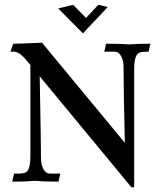

<svg xmlns="http://www.w3.org/2000/svg" viewBox="-20 -761 672 805"><path d="M542.5 23.9H530.8L146.5 -440.9Q151.9 -156.2 151.9 -96.7Q151.9 -69.8 162.4 -51.5Q172.9 -33.2 188 -33.2H232.9Q228.5 -16.1 225.6 0.5Q162.6 0.5 143.6 -2Q133.8 -2.9 126.5 -2.9Q119.6 -2.9 112.5 -2.2Q105.5 -1.5 89.6 -0.5Q73.7 0.5 31.2 0.5L39.1 -33.2H61.5Q74.2 -33.2 85.4 -37.1Q107.4 -45.4 107.4 -106.4V-488.8L79.6 -521Q56.6 -544.4 38.1 -544.4L23.9 -543.9Q31.2 -566.9 35.6 -577.6Q57.1 -577.6 156.2 -582L503.4 -162.1Q498 -392.6 498 -480.5Q498 -507.3 487.5 -525.9Q477.1 -544.4 461.9 -544.4H417Q421.9 -561.5 424.3 -577.6Q487.3 -577.6 506.3 -575.7Q516.1 -574.7 523.4 -574.7Q529.3 -574.7 534.7 -575.7Q556.6 -577.6 610.4 -577.6L603 -544.4Q575.7 -544.4 564.5 -540Q542.5 -532.2 542.5 -471.2ZM327.6 -621.1 224.1 -725.6 286.6 -740.7 340.8 -686 392.6 -741.2 431.6 -731.4Z"/></svg>

Font: Quaaykop
Style: Medium
Weight: 500
Designer: Tup Wanders
Foundry: Free font, DO NOT SELL
Version: Version 1.00;July 31, 2023;FontCreator 11.5.0.2430 64-bit